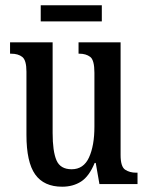

<svg xmlns="http://www.w3.org/2000/svg" viewBox="-20 -696 561 726"><path d="M215 10Q146 10 113 -36.5Q80 -83 80 -186V-425Q80 -468 64.5 -480.5Q49 -493 22 -493H18V-536H179V-193Q179 -124 193.5 -90Q208 -56 251 -56Q296 -56 316.5 -100.5Q337 -145 337 -217V-421Q337 -469 321 -481Q305 -493 280 -493H277V-536H436V-110Q436 -66 453 -54.5Q470 -43 495 -43H500V0H356L342 -80H338Q317 -29 286.5 -9.5Q256 10 215 10ZM134 -615V-676H365V-615Z"/></svg>

Font: Noto Serif Myanmar ExtraCondensed Medium
Style: Regular
Weight: 500
Width: 2
Designer: Ben Mitchell and the Monotype Design Team
Foundry: Monotype Imaging Inc.
Version: Version 2.106; ttfautohint (v1.8.4.7-5d5b)